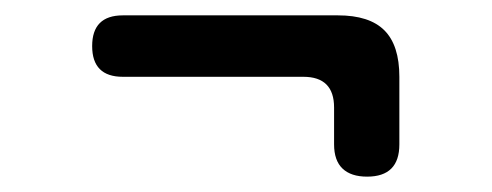

<svg xmlns="http://www.w3.org/2000/svg" viewBox="-20 -415 640 250"><path d="M500 -227Q500 -206 489.5 -195.5Q479 -185 458 -185Q437 -185 426 -195.5Q415 -206 415 -227V-275Q415 -295 405 -305Q395 -315 375 -315H140Q120 -315 110 -325Q100 -335 100 -355Q100 -375 110 -385Q120 -395 140 -395H420Q461 -395 480.5 -375.5Q500 -356 500 -315Z"/></svg>

Font: Maple Mono
Style: Regular
Weight: 400
Monospace: yes
Designer: subframe7536
Version: Version 7.300